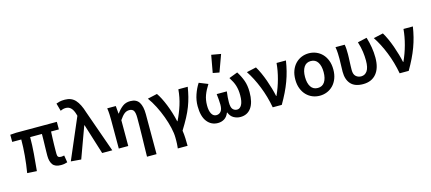

<svg xmlns="http://www.w3.org/2000/svg" viewBox="-65 -1428 5060 2253"><g transform="rotate(-15 2465.5 -302.0)"><path d="M504 12Q433 12 404.5 -27Q376 -66 376 -134Q376 -149 376.5 -179Q377 -209 378 -246Q379 -283 380 -323Q381 -363 381 -399H238Q238 -303 229.5 -198Q221 -93 211 7L95 0Q112 -102 121 -205Q130 -308 130 -399H20V-486L92 -491H587V-399H492Q490 -362 488.5 -320Q487 -278 486 -239.5Q485 -201 485 -171Q485 -141 485 -128Q485 -102 496 -92Q507 -82 530 -82Q537 -82 546 -83.5Q555 -85 568 -87L582 -1Q568 4 548.5 8Q529 12 504 12Z M749 10 625 0 838 -497 833 -515Q804 -621 731 -621Q709 -621 694 -616.5Q679 -612 664 -605L638 -699Q659 -707 682 -712.5Q705 -718 744 -718Q823 -718 870 -666.5Q917 -615 949 -509L1129 0H1006L891 -368H887Z M1503 178Q1504 119 1505.5 56Q1507 -7 1508.5 -68.5Q1510 -130 1510.5 -187.5Q1511 -245 1511 -293Q1511 -354 1495.5 -379Q1480 -404 1442 -404Q1409 -404 1382.5 -383.5Q1356 -363 1323 -314V0H1208V-348Q1208 -377 1206.5 -414Q1205 -451 1199 -491H1303L1311 -398H1315Q1350 -447 1388.5 -475Q1427 -503 1480 -503Q1555 -503 1587 -452.5Q1619 -402 1619 -308V178Z M1877 178Q1879 162 1880 148.5Q1881 135 1882 120.5Q1883 106 1883 89Q1883 72 1883 49Q1883 -5 1867 -74Q1851 -143 1824.5 -215Q1798 -287 1763 -355.5Q1728 -424 1689 -477L1806 -503Q1826 -475 1847 -434Q1868 -393 1887.5 -344.5Q1907 -296 1924 -241.5Q1941 -187 1953 -132H1957Q1999 -217 2027 -306Q2055 -395 2063 -491H2177Q2167 -429 2153 -373.5Q2139 -318 2117.5 -261.5Q2096 -205 2063.5 -144Q2031 -83 1985 -9Q1992 36 1994 86Q1996 136 1996 178Z M2411 12Q2330 12 2280 -52Q2230 -116 2230 -241Q2230 -311 2253.5 -379.5Q2277 -448 2313 -503L2420 -460Q2381 -400 2360 -344Q2339 -288 2339 -219Q2339 -155 2359.5 -118.5Q2380 -82 2417 -82Q2450 -82 2471.5 -107Q2493 -132 2493 -189Q2493 -221 2490 -250Q2487 -279 2483 -320H2606Q2601 -279 2598.5 -250Q2596 -221 2596 -189Q2596 -128 2616.5 -105Q2637 -82 2669 -82Q2703 -82 2724.5 -120.5Q2746 -159 2746 -237Q2746 -271 2742 -299Q2738 -327 2730 -353.5Q2722 -380 2708.5 -406.5Q2695 -433 2676 -463L2781 -503Q2817 -447 2839.5 -386Q2862 -325 2862 -244Q2862 -118 2815.5 -53Q2769 12 2684 12Q2642 12 2604 -9Q2566 -30 2547 -79H2543Q2523 -30 2488.5 -9Q2454 12 2411 12ZM2502 -571 2540 -782 2655 -762 2580 -556Z M3078 0Q3053 -137 3003.5 -260.5Q2954 -384 2892 -477L3009 -503Q3031 -467 3053 -418.5Q3075 -370 3093.5 -318Q3112 -266 3127 -214Q3142 -162 3151 -118H3155Q3196 -207 3222 -303Q3248 -399 3256 -491H3370Q3360 -426 3345 -366.5Q3330 -307 3308 -247.5Q3286 -188 3256.5 -127.5Q3227 -67 3188 0Z M3649 12Q3602 12 3560.5 -5Q3519 -22 3487 -55Q3455 -88 3436.5 -136Q3418 -184 3418 -245Q3418 -307 3436.5 -355Q3455 -403 3487 -436Q3519 -469 3560.5 -486Q3602 -503 3649 -503Q3695 -503 3737 -486Q3779 -469 3811 -436Q3843 -403 3861.5 -355Q3880 -307 3880 -245Q3880 -184 3861.5 -136Q3843 -88 3811 -55Q3779 -22 3737 -5Q3695 12 3649 12ZM3649 -82Q3705 -82 3733.5 -126Q3762 -170 3762 -245Q3762 -320 3733.5 -364.5Q3705 -409 3649 -409Q3593 -409 3564.5 -364.5Q3536 -320 3536 -245Q3536 -170 3564.5 -126Q3593 -82 3649 -82Z M4175 12Q4075 12 4026.5 -41.5Q3978 -95 3978 -190Q3978 -230 3980 -269.5Q3982 -309 3982 -348Q3982 -377 3980.5 -414Q3979 -451 3972 -491H4084Q4089 -465 4090.5 -436Q4092 -407 4092 -373Q4092 -355 4091 -332Q4090 -309 4089 -283.5Q4088 -258 4087 -232Q4086 -206 4086 -182Q4086 -129 4112.5 -105.5Q4139 -82 4176 -82Q4222 -82 4249.5 -121.5Q4277 -161 4277 -247Q4277 -299 4269.5 -354.5Q4262 -410 4241 -478L4353 -503Q4372 -441 4382.5 -378Q4393 -315 4393 -252Q4393 -125 4335.5 -56.5Q4278 12 4175 12Z M4620 0Q4595 -137 4545.5 -260.5Q4496 -384 4434 -477L4551 -503Q4573 -467 4595 -418.5Q4617 -370 4635.5 -318Q4654 -266 4669 -214Q4684 -162 4693 -118H4697Q4738 -207 4764 -303Q4790 -399 4798 -491H4912Q4902 -426 4887 -366.5Q4872 -307 4850 -247.5Q4828 -188 4798.5 -127.5Q4769 -67 4730 0Z"/></g></svg>

Font: Giro Sans Semibold
Style: Regular
Weight: 600
Designer: Paul D. Hunt
Foundry: Adobe Systems Incorporated
Version: Version 1.000;PS 1.0;hotconv 1.0.88;makeotf.lib2.5.647800